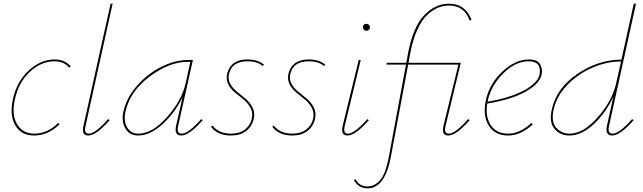

<svg xmlns="http://www.w3.org/2000/svg" viewBox="-20 -731 3481 1040"><path d="M355 -364Q327 -399 275 -399Q204 -399 142.5 -342.5Q81 -286 61 -194Q42 -111 72 -59Q102 -7 167 -7Q237 -7 295 -65L303 -58Q240 3 165 3Q95 3 63 -51.5Q31 -106 50 -194Q70 -288 135 -348.5Q200 -409 276 -409Q332 -409 363 -371Z M458 3Q420 3 432 -49L579 -711H590L443 -47Q434 -7 461 -7Q496 -7 566 -86L574 -80Q501 3 458 3Z M1070 -86 1078 -80Q1005 3 962 3Q922 3 934 -51L969 -205Q929 -122 861.5 -59.5Q794 3 728 3Q682 3 659.5 -34.5Q637 -72 648 -124Q664 -201 723 -267.5Q782 -334 856 -370Q930 -406 997 -406H1025L945 -49Q935 -7 965 -7Q1000 -7 1070 -86ZM730 -7Q805 -7 884.5 -96.5Q964 -186 985 -278L1011 -396H996Q896 -396 789.5 -315.5Q683 -235 659 -124Q649 -74 669 -40.5Q689 -7 730 -7Z M1231 3Q1159 3 1123 -44L1131 -51Q1164 -7 1232 -7Q1277 -7 1306.5 -29.5Q1336 -52 1344 -88Q1351 -120 1337 -146.5Q1323 -173 1299.5 -192Q1276 -211 1252.5 -230Q1229 -249 1216 -275.5Q1203 -302 1211 -334Q1231 -409 1321 -409Q1375 -409 1410 -381L1403 -373Q1375 -399 1320 -399Q1238 -399 1221 -333Q1213 -304 1226.5 -278.5Q1240 -253 1264 -234Q1288 -215 1311.5 -195Q1335 -175 1348.5 -147Q1362 -119 1354 -85Q1344 -45 1312.5 -21Q1281 3 1231 3Z M1563 3Q1491 3 1455 -44L1463 -51Q1496 -7 1564 -7Q1609 -7 1638.5 -29.5Q1668 -52 1676 -88Q1683 -120 1669 -146.5Q1655 -173 1631.5 -192Q1608 -211 1584.5 -230Q1561 -249 1548 -275.5Q1535 -302 1543 -334Q1563 -409 1653 -409Q1707 -409 1742 -381L1735 -373Q1707 -399 1652 -399Q1570 -399 1553 -333Q1545 -304 1558.5 -278.5Q1572 -253 1596 -234Q1620 -215 1643.5 -195Q1667 -175 1680.5 -147Q1694 -119 1686 -85Q1676 -45 1644.5 -21Q1613 3 1563 3Z M1946 -583Q1946 -602 1965 -602Q1973 -602 1978.5 -596.5Q1984 -591 1984 -583Q1984 -576 1978.5 -570Q1973 -564 1965 -564Q1957 -564 1951.5 -569.5Q1946 -575 1946 -583ZM1862 3Q1824 3 1836 -49L1923 -406H1934L1847 -47Q1838 -7 1865 -7Q1900 -7 1970 -86L1978 -80Q1905 3 1862 3Z M2412 -701Q2381 -701 2352 -689Q2323 -677 2293.5 -649.5Q2264 -622 2239.5 -567.5Q2215 -513 2201 -436L2193 -391H2476L2393 -47Q2384 -7 2411 -7Q2446 -7 2516 -86L2524 -80Q2451 3 2408 3Q2370 3 2382 -49L2463 -381H2191L2098 114Q2066 289 1972 289Q1922 289 1897 245L1905 239Q1926 279 1971 279Q2008 279 2038.5 245.5Q2069 212 2087 114L2179 -381H2073L2075 -391H2181L2189 -436Q2216 -583 2276.5 -647Q2337 -711 2412 -711Q2500 -711 2534 -624L2524 -620Q2495 -701 2412 -701Z M2845 -409Q2890 -409 2905 -384Q2920 -359 2914 -328Q2904 -278 2828 -235Q2752 -192 2619 -170Q2608 -98 2639 -52.5Q2670 -7 2732 -7Q2797 -7 2858 -65L2866 -58Q2802 3 2732 3Q2660 3 2626.5 -52Q2593 -107 2613 -194Q2634 -281 2703 -345Q2772 -409 2845 -409ZM2903 -328Q2915 -399 2843 -399Q2774 -399 2709.5 -337Q2645 -275 2624 -194L2621 -180Q2744 -201 2818.5 -241.5Q2893 -282 2903 -328Z M3299 -7Q3334 -7 3404 -86L3412 -80Q3339 3 3296 3Q3256 3 3268 -51L3302 -207Q3263 -122 3197 -59.5Q3131 3 3064 3Q3016 3 2985 -31Q2954 -65 2968 -134Q2992 -252 3106.5 -330Q3221 -408 3346 -408L3413 -711H3425L3279 -49Q3269 -7 3299 -7ZM3065 -7Q3140 -7 3218 -96Q3296 -185 3317 -278L3344 -398Q3267 -398 3189 -364.5Q3111 -331 3052 -269.5Q2993 -208 2978 -134Q2965 -70 2993.5 -38.5Q3022 -7 3065 -7Z"/></svg>

Font: EauTestInfant Hairline
Style: Italic
Weight: 250
Italic angle: -12°
Designer: Christian Thalmann (Catharsis Fonts)
Version: Version 0.001;PS 000.001;hotconv 1.0.88;makeotf.lib2.5.64775